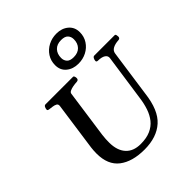

<svg xmlns="http://www.w3.org/2000/svg" viewBox="-265 -1151 1330 1330"><g transform="rotate(-45 400.5 -486.0)"><path d="M376 14.2Q256.8 14.2 188.7 -38.3Q120.6 -90.8 120.6 -201.7Q120.6 -216.8 121.6 -231.4Q122.6 -246.1 124 -257.3L174.3 -614.3Q176.3 -631.3 164.1 -637.9Q151.9 -644.5 135.3 -646.5Q118.7 -648.4 105.2 -650.4Q91.8 -652.3 91.3 -660.2Q91.3 -670.9 96.7 -681.9Q102.1 -692.9 111.8 -692.9H380.9Q388.2 -692.9 390.9 -684.6Q393.6 -676.3 393.6 -668.9Q393.6 -650.9 375 -649.9Q356 -648.9 337.2 -645.5Q318.4 -642.1 305.2 -635.7Q292 -629.4 290.5 -618.7L240.7 -266.1Q238.3 -246.6 237.1 -227.8Q235.8 -209 236.3 -192.9Q236.8 -116.2 274.9 -74Q313 -31.7 384.3 -31.7Q441.4 -31.7 481 -49.3Q520.5 -66.9 545.2 -97.9Q569.8 -128.9 584 -170.4Q598.1 -211.9 604.5 -259.8L654.3 -605Q656.2 -625.5 637.5 -637.5Q618.7 -649.4 584 -649.9Q568.8 -649.9 568.8 -660.2Q568.8 -670.9 574.7 -681.9Q580.6 -692.9 589.8 -692.9H788.6Q796.4 -692.9 798.6 -684.3Q800.8 -675.8 800.8 -669.4Q800.8 -650.4 782.7 -649.9Q749 -647.9 727.1 -636Q705.1 -624 702.1 -600.6L653.3 -257.3Q636.2 -111.3 565.9 -48.6Q495.6 14.2 376 14.2ZM473.1 -730Q420.4 -730 385.5 -758.8Q350.6 -787.6 350.6 -837.4Q350.6 -880.9 372.6 -914.6Q394.5 -948.2 431.2 -967.3Q467.8 -986.3 511.2 -986.3Q564 -986.3 598.9 -957Q633.8 -927.7 633.8 -877.9Q633.8 -835 611.8 -801.3Q589.8 -767.6 553.5 -748.8Q517.1 -730 473.1 -730ZM481.4 -785.2Q523.4 -785.2 546.6 -809.3Q569.8 -833.5 569.8 -873Q569.8 -898.4 554.4 -915Q539.1 -931.6 502.9 -931.6Q461.4 -931.6 438.5 -907.5Q415.5 -883.3 415.5 -843.3Q415.5 -818.4 430.7 -801.8Q445.8 -785.2 481.4 -785.2Z"/></g></svg>

Font: Gelasio Medium
Style: Italic
Weight: 500
Italic angle: -8.5°
Designer: Eben Sorkin
Foundry: Eben Sorkin
Version: Version 1.008